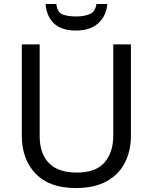

<svg xmlns="http://www.w3.org/2000/svg" viewBox="-20 -938 771 968"><path d="M640 -252Q640 -178 610 -118.5Q580 -59 518.5 -24.5Q457 10 362 10Q229 10 159.5 -62.5Q90 -135 90 -254V-714H180V-251Q180 -164 226.5 -116Q273 -68 367 -68Q464 -68 507.5 -119.5Q551 -171 551 -252V-714H640ZM521 -918Q516 -858 475.5 -821Q435 -784 363 -784Q289 -784 251.5 -820.5Q214 -857 210 -918H264Q269 -877 294 -866Q319 -855 365 -855Q404 -855 432.5 -867Q461 -879 466 -918Z"/></svg>

Font: Noto Sans Old Persian
Style: Regular
Weight: 400
Designer: Monotype Design Team
Foundry: Monotype Imaging Inc.
Version: Version 2.001; ttfautohint (v1.8.4.7-5d5b)